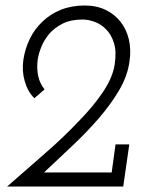

<svg xmlns="http://www.w3.org/2000/svg" viewBox="-20 -678 548 698"><path d="M140 -51Q192 -100 244.5 -149.5Q297 -199 340 -249Q384 -300 414 -351.5Q444 -403 451 -456Q457 -498 448.5 -534.5Q440 -571 418 -599Q397 -626 364 -642Q331 -658 288 -658Q240 -658 201.5 -642.5Q163 -627 135 -600Q106 -573 88.5 -537Q71 -501 65 -461Q59 -421 70 -382.5Q81 -344 105 -321L142 -353Q125 -374 119 -401Q113 -428 117 -461Q120 -482 130 -507Q140 -532 159 -555Q178 -577 207.5 -592Q237 -607 280 -607Q301 -607 324.5 -598.5Q348 -590 366 -571Q385 -552 394.5 -521Q404 -490 397 -444Q390 -397 355 -344.5Q320 -292 266 -237Q213 -181 145 -121.5Q77 -62 6 0H428L450 -153H400L386 -51Z"/></svg>

Font: Josefin Slab Thin Medium
Style: Italic
Weight: 500
Italic angle: -12°
Version: Version 2.000